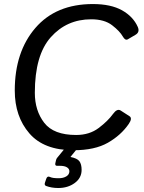

<svg xmlns="http://www.w3.org/2000/svg" viewBox="-20 -735 720 958"><path d="M53.7 -283.2Q53.7 -476.1 156.5 -595.5Q259.3 -714.8 443.4 -714.8Q533.2 -714.8 588.9 -683.6Q644.5 -652.3 667.5 -600.6Q678.7 -574.7 656.2 -561.5L618.2 -539.1Q605 -531.2 592.8 -552.7Q578.1 -579.1 539.6 -608.9Q501 -638.7 435.1 -638.7Q313 -638.7 233.4 -549.3Q153.8 -460 153.8 -272Q153.8 -183.1 200.7 -122.3Q247.6 -61.5 359.9 -61.5Q426.3 -61.5 472.4 -96.4Q518.6 -131.3 543.9 -166.5Q564.5 -194.8 582 -183.6L626 -155.3Q642.1 -145 622.1 -116.2Q583.5 -60.1 518.1 -22.7Q452.6 14.6 346.7 14.6Q199.2 14.6 126.5 -69.6Q53.7 -153.8 53.7 -283.2ZM210 192.9Q199.7 189 204.6 175.3L210.9 156.7Q216.3 141.1 230.5 148.4Q242.2 154.3 272.5 154.3Q295.9 154.3 311 145Q326.2 135.7 326.2 119.6Q326.2 107.4 314.2 99.9Q302.2 92.3 278.3 92.3H264.6Q253.9 92.3 255.9 80.1Q259.3 59.6 264.6 53.2L308.1 0Q316.9 -10.7 330.1 -10.7H363.8Q379.4 -10.7 370.6 0L332.5 46.9L332 48.3Q364.7 54.7 376 69.3Q387.2 84 387.2 112.8Q387.2 152.8 353 178Q318.8 203.1 271 203.1Q237.3 203.1 210 192.9Z"/></svg>

Font: Istok Web
Style: BoldItalic
Weight: 700
Italic angle: -13°
Designer: Andrey V. Panov
Foundry: Andrey V. Panov
Version: Version 1.0.2g